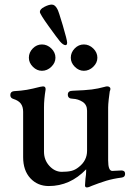

<svg xmlns="http://www.w3.org/2000/svg" viewBox="-20 -798 575 838"><path d="M351 11 353 -18Q356 -36 356 -51V-59Q286 14 193 14Q144 14 112.5 -20Q81 -54 81 -112V-310Q81 -332 71 -345.5Q61 -359 39 -366Q25 -370 25 -383Q25 -398 40 -400Q74 -402 97 -406Q120 -410 155 -419Q165 -421 168 -421Q180 -421 179 -407Q172 -364 172 -330V-136Q172 -100 195 -74.5Q218 -49 248 -48Q274 -48 291 -52Q308 -56 324 -69Q360 -97 360 -140V-315Q360 -341 340.5 -353.5Q321 -366 298 -367Q276 -367 276 -385Q276 -402 298 -402Q353 -404 380.5 -407.5Q408 -411 437 -419Q443 -421 448 -421Q454 -421 458 -418Q462 -415 462 -410Q462 -407 461 -404.5Q460 -402 459 -399Q457 -387 454.5 -364Q452 -341 452 -329V-98Q452 -52 470 -52L510 -54Q526 -54 526 -39Q526 -25 511 -23Q473 -18 443.5 -9Q414 0 381 13Q367 20 359 20Q351 20 351 11ZM106 -546Q106 -569 123 -586.5Q140 -604 163 -604Q186 -604 204 -586.5Q222 -569 222 -546Q222 -524 204 -506.5Q186 -489 163 -489Q141 -489 123.5 -506.5Q106 -524 106 -546ZM289 -546Q289 -569 306 -586.5Q323 -604 346 -604Q369 -604 387 -586.5Q405 -569 405 -546Q405 -524 387 -506.5Q369 -489 346 -489Q324 -489 306.5 -506.5Q289 -524 289 -546ZM242 -617Q231 -630 192.5 -683.5Q154 -737 154 -746Q154 -758 173.5 -768Q193 -778 206 -778Q220 -778 230 -759Q235 -752 254 -687.5Q273 -623 273 -612Q273 -601 266 -601Q256 -601 242 -617Z"/></svg>

Font: EB Garamond Medium
Style: Regular
Weight: 500
Designer: Georg Duffner and Octavio Pardo
Foundry: Georg Duffner
Version: Version 1.000